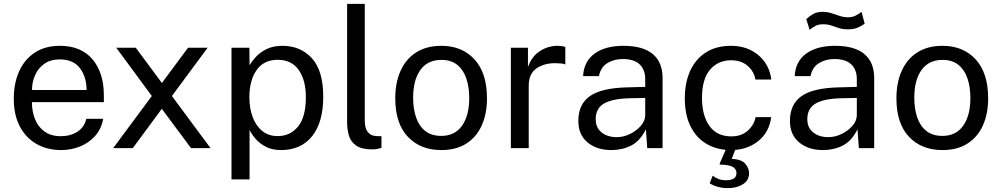

<svg xmlns="http://www.w3.org/2000/svg" viewBox="-20 -763 5156 989"><path d="M144.5 -237Q144.5 -188 160.8 -148.2Q177 -108.5 210 -85Q243 -61.5 293.5 -61.5Q343 -61.5 378.8 -84.5Q414.5 -107.5 424.5 -151H511.5Q502 -98.5 469.8 -62.5Q437.5 -26.5 391.5 -8.2Q345.5 10 295 10Q223 10 168 -21.5Q113 -53 82 -112Q51 -171 51 -253.5Q51 -335 79 -396.5Q107 -458 160 -492.5Q213 -527 288.5 -527Q397.5 -527 456.2 -457.8Q515 -388.5 515 -271V-237ZM145 -299.5H426Q426 -366 392 -411.5Q358 -457 288 -457Q239.5 -457 207.5 -433.8Q175.5 -410.5 160 -374.2Q144.5 -338 145 -299.5Z M1064.5 0H964L813.5 -202.5L664 0H563L762 -268.5L579 -517H679.5L814 -335.5L948.5 -517H1049.5L865.5 -268.5Z M1172.5 161V-517H1264.5L1265.5 -427Q1277.5 -448 1299.2 -471.2Q1321 -494.5 1354.5 -510.8Q1388 -527 1435.5 -527Q1528 -527 1586.5 -463Q1645 -399 1645 -265.5Q1645 -132.5 1587.5 -61.2Q1530 10 1428 10Q1382 10 1349.8 -6.8Q1317.5 -23.5 1297 -47.5Q1276.5 -71.5 1265.5 -93.5V161ZM1410.5 -62Q1474.5 -62 1515 -110.8Q1555.5 -159.5 1555.5 -262.5Q1555.5 -350.5 1518.5 -402.8Q1481.5 -455 1410.5 -455Q1338.5 -455 1301.5 -401.5Q1264.5 -348 1264.5 -262.5Q1264.5 -207 1281 -161.5Q1297.5 -116 1330 -89Q1362.5 -62 1410.5 -62Z M1898.5 6.5Q1842.5 6.5 1814.5 -13.2Q1786.5 -33 1777.2 -64.8Q1768 -96.5 1768 -133V-743H1859V-142Q1859 -102.5 1874.2 -83.2Q1889.5 -64 1917 -62L1945 -61.5V-1.5Q1920 6.5 1898.5 6.5Z M2253 10Q2145.5 10 2080.8 -58.5Q2016 -127 2016 -256.5Q2016 -337.5 2043.5 -398.5Q2071 -459.5 2124 -493.2Q2177 -527 2253.5 -527Q2360 -527 2424.2 -457Q2488.5 -387 2488.5 -256.5Q2488.5 -177.5 2461.8 -117.5Q2435 -57.5 2382.5 -23.8Q2330 10 2253 10ZM2253.5 -63Q2322.5 -63 2359.8 -115.2Q2397 -167.5 2397 -258.5Q2397 -314 2382.2 -358.2Q2367.5 -402.5 2335.8 -428.5Q2304 -454.5 2253.5 -454.5Q2183 -454.5 2145.5 -402.8Q2108 -351 2108 -258.5Q2108 -204 2122.8 -159.5Q2137.5 -115 2169.5 -89Q2201.5 -63 2253.5 -63Z M2611.5 0V-517H2699.5V-417.5Q2719 -473 2761.2 -500Q2803.5 -527 2852.5 -527Q2864 -527 2874.8 -525.5Q2885.5 -524 2892 -520.5V-431Q2884.5 -434.5 2872.8 -435.8Q2861 -437 2853 -437Q2791.5 -441 2747.5 -413.5Q2703.5 -386 2703.5 -321.5V0Z M3129.5 10Q3054 10 3006.5 -29.5Q2959 -69 2959 -140Q2959 -226 3018.8 -268Q3078.5 -310 3211.5 -313L3303.5 -315.5V-356Q3303.5 -403.5 3275 -431.2Q3246.5 -459 3187 -459Q3142.5 -458.5 3108.5 -437.8Q3074.5 -417 3065 -371H2983.5Q2987.5 -446.5 3042.5 -486.8Q3097.5 -527 3191.5 -527Q3292 -527 3342.5 -484.5Q3393 -442 3393 -361V0H3314L3307 -97Q3277 -36.5 3231 -13.2Q3185 10 3129.5 10ZM3157 -56.5Q3192 -56.5 3225.5 -73Q3259 -89.5 3281.2 -115.2Q3303.5 -141 3303.5 -170V-258.5L3227 -257Q3138 -255.5 3093.2 -230.8Q3048.5 -206 3048.5 -149Q3048.5 -105 3079 -80.8Q3109.5 -56.5 3157 -56.5Z M3745.5 -527Q3828.5 -527 3885.5 -479.8Q3942.5 -432.5 3953 -353.5H3871Q3864.5 -394 3831.8 -423.2Q3799 -452.5 3746 -452.5Q3679.5 -452.5 3637.8 -404.5Q3596 -356.5 3596 -257.5Q3596 -168 3634.5 -114.2Q3673 -60.5 3747 -60.5Q3800 -60.5 3832.5 -90.5Q3865 -120.5 3872 -159.5H3952.5Q3942.5 -81.5 3885 -35.8Q3827.5 10 3745.5 10Q3675.5 10 3621.8 -20.5Q3568 -51 3537.8 -110.5Q3507.5 -170 3507.5 -256.5Q3507.5 -337 3535.2 -398Q3563 -459 3616 -493Q3669 -527 3745.5 -527ZM3838.5 128.5Q3838.5 166.5 3806.5 186.2Q3774.5 206 3730.5 206Q3703.5 206 3679.8 200Q3656 194 3635.5 181L3651 142Q3664 152 3680.8 158.8Q3697.5 165.5 3719.5 165.5Q3773.5 165.5 3773.5 129Q3773.5 107.5 3754.8 96.8Q3736 86 3693.5 85Q3684.5 85 3687.5 78.5L3724 -5H3772.5L3749 55.5Q3800 57.5 3819.2 80.8Q3838.5 104 3838.5 128.5Z M4219.5 10Q4144 10 4096.5 -29.5Q4049 -69 4049 -140Q4049 -226 4108.8 -268Q4168.5 -310 4301.5 -313L4393.5 -315.5V-356Q4393.5 -403.5 4365 -431.2Q4336.5 -459 4277 -459Q4232.5 -458.5 4198.5 -437.8Q4164.5 -417 4155 -371H4073.5Q4077.5 -446.5 4132.5 -486.8Q4187.5 -527 4281.5 -527Q4382 -527 4432.5 -484.5Q4483 -442 4483 -361V0H4404L4397 -97Q4367 -36.5 4321 -13.2Q4275 10 4219.5 10ZM4247 -56.5Q4282 -56.5 4315.5 -73Q4349 -89.5 4371.2 -115.2Q4393.5 -141 4393.5 -170V-258.5L4317 -257Q4228 -255.5 4183.2 -230.8Q4138.5 -206 4138.5 -149Q4138.5 -105 4169 -80.8Q4199.5 -56.5 4247 -56.5ZM4434 -641Q4421 -631 4400 -621.5Q4379 -612 4348 -612Q4321 -612 4301 -618.5Q4281 -625 4262.2 -631.5Q4243.5 -638 4220.5 -638Q4196 -638 4181 -629.8Q4166 -621.5 4150.5 -609.5L4133 -664.5Q4150 -680 4168.8 -691Q4187.5 -702 4216.5 -702Q4241 -702 4262.8 -695Q4284.5 -688 4305.2 -681Q4326 -674 4348 -674Q4370.5 -674 4386.8 -682.2Q4403 -690.5 4418 -702Z M4834.5 10Q4727 10 4662.2 -58.5Q4597.5 -127 4597.5 -256.5Q4597.5 -337.5 4625 -398.5Q4652.5 -459.5 4705.5 -493.2Q4758.5 -527 4835 -527Q4941.5 -527 5005.8 -457Q5070 -387 5070 -256.5Q5070 -177.5 5043.2 -117.5Q5016.5 -57.5 4964 -23.8Q4911.5 10 4834.5 10ZM4835 -63Q4904 -63 4941.2 -115.2Q4978.5 -167.5 4978.5 -258.5Q4978.5 -314 4963.8 -358.2Q4949 -402.5 4917.2 -428.5Q4885.5 -454.5 4835 -454.5Q4764.5 -454.5 4727 -402.8Q4689.5 -351 4689.5 -258.5Q4689.5 -204 4704.2 -159.5Q4719 -115 4751 -89Q4783 -63 4835 -63Z"/></svg>

Font: Public Sans
Style: Regular
Weight: 400
Designer: The Public Sans project authors (U.S. Web Design System). Libre Franklin designed by Pablo Impallari and Rodrigo Fuenzal
Version: Version 1.008; ttfautohint (v1.8.1) -l 8 -r 50 -G 200 -x 14 